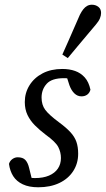

<svg xmlns="http://www.w3.org/2000/svg" viewBox="-20 -780 448 813"><path d="M142 13Q103 13 76.5 0.5Q50 -12 36 -34Q22 -56 18 -86Q22 -99 32.5 -106.5Q43 -114 55 -114Q77 -114 87.5 -102.5Q98 -91 103 -70L120 -1L81 -35Q97 -30 106 -28Q115 -26 128 -26Q163 -26 187.5 -36.5Q212 -47 225 -66Q238 -85 238 -111Q238 -135 227 -157Q216 -179 173 -210Q148 -229 128 -249Q108 -269 96.5 -293Q85 -317 85 -348Q85 -387 105 -419Q125 -451 160.5 -469.5Q196 -488 244 -488Q274 -488 298 -479.5Q322 -471 339 -452Q356 -433 363 -400Q359 -386 349 -379Q339 -372 325 -372Q308 -372 295 -384.5Q282 -397 274 -419L256 -475L287 -444Q280 -446 271.5 -447.5Q263 -449 251 -449Q199 -449 177.5 -425Q156 -401 156 -367Q156 -336 171.5 -315Q187 -294 230 -262Q260 -240 278 -220.5Q296 -201 303.5 -179.5Q311 -158 311 -129Q311 -88 290 -55.5Q269 -23 231 -5Q193 13 142 13ZM244 -549Q257 -577 269 -605Q281 -633 293.5 -661Q306 -689 318 -717Q325 -731 332.5 -740.5Q340 -750 349 -755Q358 -760 369 -760Q385 -760 396.5 -751Q408 -742 408 -725Q408 -714 403 -702Q398 -690 386 -676Q366 -652 346 -628.5Q326 -605 306.5 -581.5Q287 -558 267 -534Z"/></svg>

Font: Source Serif 4
Style: Italic
Weight: 400
Italic angle: -12°
Designer: Frank Grießhammer
Foundry: Adobe Systems Incorporated
Version: Version 4.004;hotconv 1.0.116;makeotfexe 2.5.65601